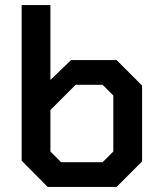

<svg xmlns="http://www.w3.org/2000/svg" viewBox="-20 -734 633 754"><path d="M65 -103V-714H178V-420L259 -498H438L538 -398V-100L438 0H167ZM383 -97 425 -139V-359L383 -401H277L178 -302V-139L220 -97Z"/></svg>

Font: Chakra Petch SemiBold
Style: Regular
Weight: 600
Designer: Katatrad Aksorn Co.,Ltd.
Foundry: Cadson Demak Co.,Ltd.
Version: Version 1.000; ttfautohint (v1.6)